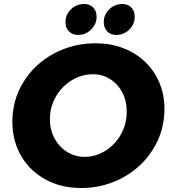

<svg xmlns="http://www.w3.org/2000/svg" viewBox="-20 -929 851 962"><path d="M804 -383Q804 -274 748 -183Q692 -92 596 -39.5Q500 13 386 13Q286 13 207.5 -30Q129 -73 85.5 -148.5Q42 -224 42 -319Q42 -429 98 -519Q154 -609 249.5 -660.5Q345 -712 459 -712Q559 -712 637.5 -669.5Q716 -627 760 -552Q804 -477 804 -383ZM230 -332Q230 -279 253 -236Q276 -193 316 -168Q356 -143 404 -143Q459 -143 508 -173.5Q557 -204 586 -256Q615 -308 615 -370Q615 -423 593 -465.5Q571 -508 532 -532.5Q493 -557 446 -557Q390 -557 340 -527Q290 -497 260 -445Q230 -393 230 -332ZM464 -845Q464 -808 436.5 -781Q409 -754 371 -754Q343 -754 325.5 -772Q308 -790 308 -818Q308 -856 335.5 -882.5Q363 -909 401 -909Q430 -909 447 -891.5Q464 -874 464 -845ZM655 -845Q655 -808 628 -781Q601 -754 563 -754Q534 -754 517 -772Q500 -790 500 -818Q500 -856 527.5 -882.5Q555 -909 593 -909Q621 -909 638 -891.5Q655 -874 655 -845Z"/></svg>

Font: Gontserrat
Style: Bold Italic
Weight: 700
Italic angle: -11.3°
Designer: Julieta Ulanovsky
Foundry: Julieta Ulanovsky
Version: Version 6.001